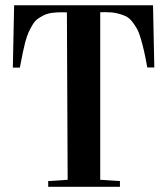

<svg xmlns="http://www.w3.org/2000/svg" viewBox="-20 -717 642 737"><path d="M29.3 -457.5 34.2 -696.8H567.4L572.3 -458H545.4Q538.6 -495.6 533.4 -518.6Q528.3 -541.5 521 -566.9Q513.7 -592.3 505.9 -606.4Q498 -620.6 486.8 -634.8Q475.6 -648.9 461.2 -655.5Q446.8 -662.1 427.7 -666.3Q408.7 -670.4 383.8 -670.4Q381.8 -670.4 375.7 -670.2Q369.6 -669.9 364.7 -669.9V-26.9L440.4 -22V0H165V-22L239.7 -26.9L236.8 -669.4Q231.9 -669.4 225.8 -669.7Q219.7 -669.9 217.8 -669.9Q195.8 -669.9 178.7 -667.5Q161.6 -665 147.7 -658.2Q133.8 -651.4 123.5 -643.6Q113.3 -635.7 104.5 -621.1Q95.7 -606.4 89.6 -592.8Q83.5 -579.1 76.9 -555.4Q70.3 -531.7 56.2 -457.5Z"/></svg>

Font: Vidaloka
Style: Regular
Weight: 400
Designer: Cyreal (www.cyreal.org)
Foundry: Cyreal (www.cyreal.org)
Version: Version 1.011